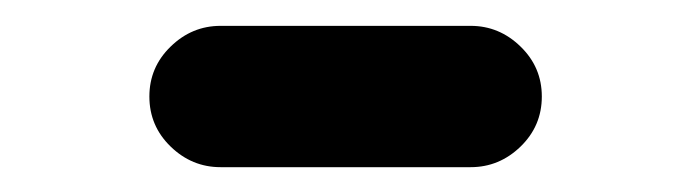

<svg xmlns="http://www.w3.org/2000/svg" viewBox="-20 -364 540 150"><path d="M152.3 -233.4Q129.9 -233.4 113.3 -249.5Q96.7 -265.6 96.7 -288.6Q96.7 -311.5 113.3 -327.6Q129.9 -343.8 152.3 -343.8H347.7Q370.1 -343.8 386.7 -327.6Q403.3 -311.5 403.3 -288.6Q403.3 -265.6 386.7 -249.5Q370.1 -233.4 347.7 -233.4Z"/></svg>

Font: Gen Jyuu Gothic Monospace Bold
Style: Bold
Weight: 700
Designer: [Source Han Sans]
Ryoko NISHIZUKA  (kana & ideographs); Paul D. Hunt (Latin, Greek & Cyrillic); Wenlong ZHANG  (bopomofo
Version: Version 1.002.20150607